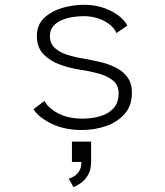

<svg xmlns="http://www.w3.org/2000/svg" viewBox="-20 -532 690 802"><path d="M322.5 11Q248 11 193.8 -16Q139.5 -43 120 -76L166 -110.5Q180 -81.5 222.2 -59Q264.5 -36.5 325 -36.5Q366 -36.5 400.2 -47Q434.5 -57.5 455 -80.8Q475.5 -104 475.5 -143Q475.5 -177 451.2 -196.2Q427 -215.5 389.2 -225.5Q351.5 -235.5 311 -241.5Q270.5 -247.5 229.5 -262.5Q188.5 -277.5 161.2 -306.2Q134 -335 134 -381.5Q134 -428 164.2 -456.8Q194.5 -485.5 240 -498.8Q285.5 -512 330.5 -512Q376.5 -512 414 -498.8Q451.5 -485.5 476.8 -465.5Q502 -445.5 512 -425L466.5 -394Q452.5 -425 414.5 -444.8Q376.5 -464.5 328.5 -464.5Q309 -464.5 285 -461Q261 -457.5 239 -448.5Q217 -439.5 202.8 -423.2Q188.5 -407 188.5 -381Q188.5 -351 208.2 -332.2Q228 -313.5 261 -303Q294 -292.5 333 -286.5Q364 -281 398.5 -273Q433 -265 463.2 -250Q493.5 -235 512.2 -209.5Q531 -184 531 -145Q531 -90.5 500.5 -56Q470 -21.5 422.2 -5.2Q374.5 11 322.5 11ZM280.5 144.5V59.5H360.5V144.5Q360.5 177.5 347.5 199.2Q334.5 221 317 233Q299.5 245 287 249.5L267 214.5Q276 212 288.5 204.8Q301 197.5 310.5 183.2Q320 169 320 144.5Z"/></svg>

Font: Trispace ExtraLight
Style: Regular
Weight: 200
Designer: Tyler Finck
Foundry: Etcetera Type Company
Version: Version 1.210; ttfautohint (v1.8.3)